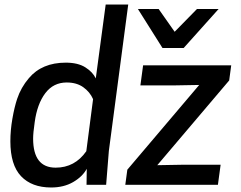

<svg xmlns="http://www.w3.org/2000/svg" viewBox="-20 -820 1069 852"><path d="M22 0ZM207 12Q121 12 73.5 -38Q26 -88 26 -193Q26 -242 35 -293.5Q44 -345 56 -381Q73 -432 108 -473Q166 -542 272 -542Q326 -542 359 -521Q392 -500 405 -472L449 -800H549L463 -150L451 0H364L365 -71Q346 -36 304.5 -12Q263 12 207 12ZM227 -76Q312 -76 363 -149L393 -380Q379 -412 349.5 -433Q320 -454 276 -454Q217 -454 181 -406.5Q145 -359 134 -278Q127 -230 127 -205Q127 -76 227 -76ZM947 0H536L545 -67L864 -443L750 -441H603L615 -530H1006L997 -463L678 -87L792 -89H959ZM950 -607ZM795 -607H701L592 -780H684L755 -679L854 -780H950Z"/></svg>

Font: Tanohe Sans Medium
Style: Italic
Weight: 500
Designer: Village Type and Design LLC & Cristiano Sobral
Foundry: Cooper Hewitt Smithsonian Design Museum
Version: Version 1.00;September 29, 2021;FontCreator 13.0.0.2655 64-b